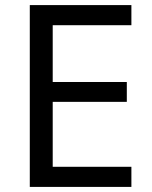

<svg xmlns="http://www.w3.org/2000/svg" viewBox="-20 -734 596 754"><path d="M97 0H496V-79H187V-334H478V-412H187V-635H496V-714H97Z"/></svg>

Font: Noto Sans Elbasan
Style: Regular
Weight: 400
Designer: Monotype Design Team
Foundry: Monotype Imaging Inc.
Version: Version 2.004